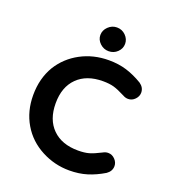

<svg xmlns="http://www.w3.org/2000/svg" viewBox="-127 -763 776 875"><g transform="rotate(20 260.5 -325.5)"><path d="M231 -611Q231 -634 249 -651.5Q267 -669 291 -669Q316 -669 333.5 -651.5Q351 -634 351 -611Q351 -588 333.5 -571Q316 -554 291 -554Q267 -554 249 -571Q231 -588 231 -611ZM74 -392Q110 -450 171.5 -483Q233 -516 308 -516Q355 -516 394 -504Q433 -492 473 -468Q496 -452 496 -427Q496 -409 482 -394.5Q468 -380 449 -380Q436 -380 424 -387Q389 -405 367.5 -411Q346 -417 315 -417Q236 -417 191 -372.5Q146 -328 146 -249Q146 -170 191 -125.5Q236 -81 315 -81Q346 -81 367.5 -87Q389 -93 424 -111Q436 -118 449 -118Q468 -118 482 -103.5Q496 -89 496 -71Q496 -46 473 -30Q433 -6 394 6Q355 18 308 18Q237 18 174 -15Q109 -49 73 -110Q37 -171 37 -249Q37 -330 74 -392Z"/></g></svg>

Font: 寒蝉全圆体 Bold
Style: Regular
Weight: 700
Designer: Warren2060
      Designed by Motoya company      

      [Varela Round]
      Joe Prince(Latin component); Avraham Cornf
Foundry: ChillType
Version: Version 3.200